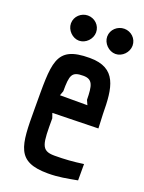

<svg xmlns="http://www.w3.org/2000/svg" viewBox="-139 -787 647 861"><g transform="rotate(20 184.5 -356.5)"><path d="M345 -260 342 -328C341 -452 331 -544 201 -544C35 -544 46 -464 46 -245C46 -67 49 7 201 7C251 7 290 -1 339 -10V-88C290 -81 250 -78 201 -78C135 -78 135 -111 135 -232L127 -255ZM140 -363C140 -441 146 -459 201 -459C246 -459 252 -431 253 -363L263 -341H132ZM68 -661C68 -629 97 -600 128 -600C160 -600 188 -629 188 -661C188 -695 160 -720 128 -720C97 -720 68 -695 68 -661ZM241 -661C241 -629 270 -600 302 -600C334 -600 362 -629 362 -661C362 -695 334 -720 302 -720C270 -720 241 -695 241 -661Z"/></g></svg>

Font: Economica
Style: Bold
Weight: 700
Designer: Vicente Lamonaca
Foundry: Vicente Lamonaca
Version: Version 1.100